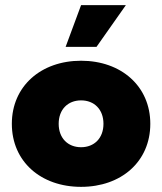

<svg xmlns="http://www.w3.org/2000/svg" viewBox="-20 -716 630 746"><path d="M295 10C451 10 564 -88 564 -235C564 -381 451 -480 295 -480C139 -480 26 -381 26 -235C26 -88 139 10 295 10ZM295 -144C244 -144 208 -179 208 -235C208 -291 244 -326 295 -326C346 -326 382 -291 382 -235C382 -179 346 -144 295 -144ZM355 -534 469 -696H295L235 -534Z"/></svg>

Font: Gantari Black
Style: Regular
Weight: 900
Designer: Anugrah Pasau
Foundry: Lafontype
Version: Version 1.000